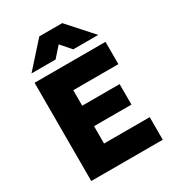

<svg xmlns="http://www.w3.org/2000/svg" viewBox="-218 -1059 1078 1185"><g transform="rotate(-30 321.0 -467.0)"><path d="M79.5 0V-700H585V-541H263.5V-430.5H530V-284.5H263.5V-161H589V0ZM92 -759.5 248 -933.5H411.5L567.5 -759.5H389.5L327 -831L263.5 -759.5Z"/></g></svg>

Font: Geologica Cursive ExtraBold
Style: Regular
Weight: 800
Designer: Sindre Bremnes, Frode Helland
Foundry: Monokrom Skriftforlag AS
Version: Version 1.010;gftools[0.9.28]